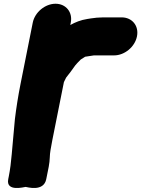

<svg xmlns="http://www.w3.org/2000/svg" viewBox="-20 -810 735 1000"><path d="M150.6 -692 86.8 -372C74.4 -310 64.8 -248.2 57.7 -190.3C52.6 -126.9 46 -68.6 41.1 -6.5C38 31.7 32.7 74.2 25.7 109L22.9 123C9.3 191.6 108 163.5 113.4 163.5C119.2 163.5 207.2 191.6 220.9 123L233.7 59C241.2 21.6 237.9 -1.8 243 -27.7C246 -46.2 248.9 -62 252.5 -80L312.9 -382.6C314 -385.4 319.9 -396.2 324.4 -405.8C343.4 -429.5 353 -442.6 371.9 -469.4C379.1 -478.9 385.4 -484 400.4 -499.9C411.5 -506.8 422.2 -513.9 423.5 -514.5C423.8 -514.6 456 -519.4 469.2 -521.5H574.1C628.7 -521.5 682.4 -565.5 693.4 -620.5C704.4 -675.5 668.2 -719.5 613.6 -719.5H518.6C510.7 -719.5 504.1 -719.2 495.5 -718.5C488 -718.4 478.4 -717.6 469.3 -716.1L453.9 -714.2C447.1 -713.4 442.8 -712 435.1 -711.2C400 -705.9 371.7 -693.9 346.2 -679.7L348.6 -692C359.5 -746.5 323.4 -790.5 269.3 -790.5C215.3 -790.5 161.5 -746.5 150.6 -692Z"/></svg>

Font: Smoothie
Style: ExBdIt
Weight: 800
Foundry: Cannot Into Space Fonts
Version: Version 0.8